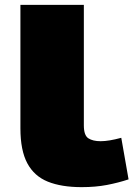

<svg xmlns="http://www.w3.org/2000/svg" viewBox="-20 -760 549 790"><path d="M325 -740V-244Q325 -203 343.5 -191Q362 -179 394 -179Q411 -179 432 -182.5Q453 -186 479 -193L509 -22Q467 -8 420 1Q373 10 316 10Q233 10 177 -12.5Q121 -35 92.5 -88Q64 -141 64 -232V-740Z"/></svg>

Font: Georama ExtraExtended ExtraBold
Style: Regular
Weight: 800
Width: 8
Designer: Jean-Baptiste Levee
Foundry: Production Type
Version: Version 1.000